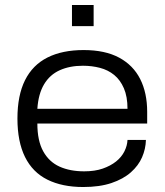

<svg xmlns="http://www.w3.org/2000/svg" viewBox="-20 -739 661 771"><path d="M314 12Q230 12 170.5 -17.5Q111 -47 80.5 -108.5Q50 -170 50 -263Q50 -356 80.5 -417Q111 -478 170.5 -508Q230 -538 316 -538Q402 -538 458.5 -507.5Q515 -477 543 -421.5Q571 -366 571 -290V-243H130Q130 -174 153.5 -131.5Q177 -89 219 -70Q261 -51 318 -51Q361 -51 392.5 -62Q424 -73 446 -90.5Q468 -108 479.5 -131Q491 -154 492 -177H566Q565 -141 550.5 -107.5Q536 -74 505.5 -47Q475 -20 427.5 -4Q380 12 314 12ZM130 -302H492Q492 -351 477.5 -384.5Q463 -418 438.5 -438Q414 -458 381.5 -466.5Q349 -475 313 -475Q260 -475 220 -457Q180 -439 157 -400.5Q134 -362 130 -302ZM269 -634V-719H356V-634Z"/></svg>

Font: Archivo SemiExpanded Light
Style: Regular
Weight: 300
Width: 6
Designer: Hector Gatti
Foundry: Omnibus-Type
Version: Version 2.001